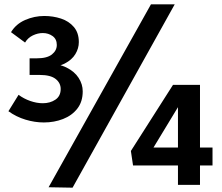

<svg xmlns="http://www.w3.org/2000/svg" viewBox="-20 -856 1026 889"><path d="M183 -289Q141 -289 98 -302Q55 -315 19 -341L66 -417Q90 -399 120 -388.5Q150 -378 178 -378Q212 -378 236.5 -394.5Q261 -411 261 -444Q261 -472 237.5 -490.5Q214 -509 164 -509H117V-586H151Q198 -586 220.5 -604Q243 -622 243 -648Q243 -675 223.5 -689Q204 -703 178 -703Q155 -703 132 -692Q109 -681 96 -659L31 -707Q54 -745 96.5 -763.5Q139 -782 185 -782Q226 -782 262.5 -770Q299 -758 322 -731Q345 -704 345 -661Q345 -632 329 -605.5Q313 -579 280 -562Q247 -545 195 -545L194 -562Q250 -562 287.5 -543.5Q325 -525 344 -495.5Q363 -466 363 -433Q363 -385 338 -353Q313 -321 272 -305Q231 -289 183 -289ZM789 -836H679L205 11L316 13ZM804 0V-401H829L675 -147L654 -173H964V-90H596L586 -157L781 -463H906V0Z"/></svg>

Font: Yaldevi ExtraLight SemiBold
Style: Regular
Weight: 600
Version: Version 1.100